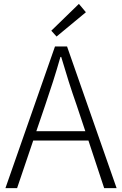

<svg xmlns="http://www.w3.org/2000/svg" viewBox="-20 -968 627 988"><path d="M422 -905 386 -948 244 -810 271 -780ZM167 -293 212 -425C241 -510 266 -587 291 -675H295C321 -587 345 -510 375 -425L419 -293ZM516 0H580L325 -729H263L8 0H68L151 -245H435Z"/></svg>

Font: Source Han Sans SC Light
Style: Regular
Weight: 300
Designer: Ryoko NISHIZUKA (kana & ideographs); Paul D. Hunt (Latin, Greek & Cyrillic); Wenlong ZHANG (bopomofo); Sandoll Communica
Foundry: Adobe Systems Incorporated
Version: Version 1.004;PS 1.004;hotconv 1.0.82;makeotf.lib2.5.63406